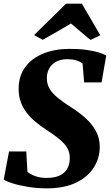

<svg xmlns="http://www.w3.org/2000/svg" viewBox="-20 -1020 602 1051"><path d="M235 11Q182 11 132.5 2.8Q83 -5.5 47.5 -16.8Q12 -28 0.5 -37L29.5 -191H124L130 -79.5Q146 -65.5 173.5 -55.8Q201 -46 233 -46Q268.5 -46 293 -54Q317.5 -62 332.8 -76.8Q348 -91.5 355 -111.8Q362 -132 362 -157Q362 -185 348.8 -208.8Q335.5 -232.5 307.5 -256.2Q279.5 -280 234.5 -309Q202.5 -329.5 174.8 -352.8Q147 -376 126 -403Q105 -430 93.5 -462.2Q82 -494.5 82 -532.5Q82 -604.5 118.8 -653.5Q155.5 -702.5 218.8 -727.5Q282 -752.5 360.5 -752.5Q413.5 -752.5 452.8 -747Q492 -741.5 519.2 -733.2Q546.5 -725 561.5 -716L536 -569H440.5L432 -672Q418 -683.5 396.8 -689.8Q375.5 -696 349 -696Q313.5 -696 288.5 -683Q263.5 -670 250 -646.5Q236.5 -623 236.5 -591.5Q236.5 -560 251.2 -534.5Q266 -509 296.8 -484Q327.5 -459 375 -429Q415.5 -403 449.8 -372Q484 -341 505 -302.5Q526 -264 526 -215.5Q526 -155.5 493.8 -103.8Q461.5 -52 397 -20.5Q332.5 11 235 11ZM166.5 -828 342 -1000H428L529 -827L475.5 -801.5Q448.5 -823.5 421.5 -846.2Q394.5 -869 368.5 -891.5Q330.5 -868.5 291.2 -846Q252 -823.5 213.5 -802Z"/></svg>

Font: Merriweather 36pt Black
Style: Italic
Weight: 900
Italic angle: -7.8°
Version: Version 2.101